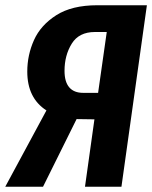

<svg xmlns="http://www.w3.org/2000/svg" viewBox="-50 -712 580 732"><path d="M510 -692 413 0H274L310 -257L242 -258L114 0H-30L127 -291Q54 -338 54 -439Q54 -502 79.5 -559Q105 -616 164.5 -654Q224 -692 321 -692ZM357 -590H312Q251 -590 223.5 -545.5Q196 -501 196 -442Q196 -400 214 -379Q232 -358 267 -358H324Z"/></svg>

Font: Fira Sans Compressed SemiBold
Style: Italic
Weight: 600
Width: 1
Italic angle: -8°
Designer: bBox Type GmbH & Carrois Corporate GbR & Edenspiekermann AG
Foundry: bBox Type GmbH & Carrois Corporate GbR & Edenspiekermann AG
Version: Version 4.301